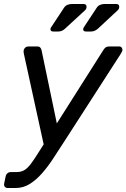

<svg xmlns="http://www.w3.org/2000/svg" viewBox="-46 -753 634 963"><path d="M-6 190Q-17 190 -22 183.5Q-27 177 -25 167L-18 133Q-13 110 10 110H37Q59 110 75 101Q91 92 107.5 70.5Q124 49 147 12L173 -29L74 -482Q71 -496 73 -502Q79 -520 97 -520H141Q151 -520 155.5 -515Q160 -510 162 -503L239 -134L473 -503Q478 -511 484.5 -515.5Q491 -520 502 -520H552Q560 -520 564.5 -514Q569 -508 568 -500Q567 -495 559 -482L269 -32Q245 5 219.5 44Q194 83 165 116Q136 149 103.5 169.5Q71 190 32 190ZM385 -595Q371 -595 371 -607Q372 -613 377 -620L439 -714Q451 -733 480 -733H536Q553 -733 552 -718Q552 -709 545 -702L445 -609Q429 -595 411 -595ZM221 -595Q207 -595 207 -607Q207 -613 213 -620L275 -714Q287 -733 316 -733H372Q389 -733 388 -718Q388 -709 381 -702L280 -609Q265 -595 247 -595Z"/></svg>

Font: Lubike
Style: Italic
Weight: 400
Italic angle: -12°
Foundry: Honoka55
Version: Version 1.000;July 22, 2022;FontCreator 14.0.0.2862 64-bit